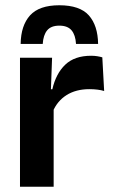

<svg xmlns="http://www.w3.org/2000/svg" viewBox="-20 -710 428 730"><path d="M180.5 -285 148 -370.5H179Q192.5 -430 228 -464Q263.5 -498 326.5 -498Q339.5 -498 350 -496.2Q360.5 -494.5 369 -492L376 -364Q365 -367.5 350.5 -369.2Q336 -371 320 -371Q269 -371 233.2 -348.5Q197.5 -326 180.5 -285ZM56 0V-490.5H178L172.5 -340L184 -335.5V0ZM205.5 -690Q283.5 -690 317.8 -651.5Q352 -613 353 -543H269Q267 -577 252 -594.8Q237 -612.5 205.5 -612.5Q174 -612.5 159.2 -594.5Q144.5 -576.5 142.5 -543H58.5Q59.5 -613 94.2 -651.5Q129 -690 205.5 -690Z"/></svg>

Font: Anek Latin Medium SemiBold
Style: Regular
Weight: 600
Version: Version 1.003